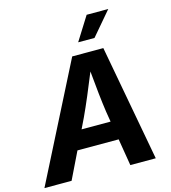

<svg xmlns="http://www.w3.org/2000/svg" viewBox="-155 -1057 1036 1164"><g transform="rotate(-15 363.0 -474.5)"><path d="M-21.5 0 347.7 -727.5H543L677.2 0H517.6L489.7 -168.9H231L148.9 0ZM288.1 -285.6H470.2L459.5 -351.1Q451.7 -404.8 444.6 -470.2Q437.5 -535.6 430.7 -610.8Q400.9 -537.1 373.3 -471.9Q345.7 -406.7 319.8 -351.1ZM404.8 -800.8 497.6 -948.7H633.3L507.3 -800.8Z"/></g></svg>

Font: Inter
Style: Bold Italic
Weight: 700
Italic angle: -9.39999°
Designer: Rasmus Andersson
Foundry: rsms
Version: Version 4.001;git-9221beed3